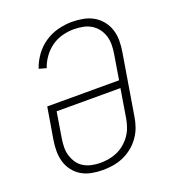

<svg xmlns="http://www.w3.org/2000/svg" viewBox="-136 -849 872 962"><g transform="rotate(-20 300.0 -367.5)"><path d="M249 8Q219 8 190 2.5Q161 -3 137 -17Q113 -31 95.5 -53.5Q78 -76 70 -103.5Q62 -131 62 -160.5Q62 -190 67 -220L95 -387H478L500 -521Q504 -545 504 -569Q504 -593 497 -615Q490 -637 476 -655Q462 -673 442.5 -684.5Q423 -696 399.5 -700.5Q376 -705 351 -705Q321 -705 290.5 -697Q260 -689 233.5 -670.5Q207 -652 187.5 -625Q168 -598 158 -568L119 -579Q131 -615 154.5 -647.5Q178 -680 211 -702Q244 -724 281.5 -733.5Q319 -743 355 -743Q385 -743 414.5 -737.5Q444 -732 468.5 -718Q493 -704 511 -682Q529 -660 538 -632.5Q547 -605 547 -575Q547 -545 542 -515L488 -189Q484 -162 474.5 -135.5Q465 -109 448 -85Q431 -61 408 -42.5Q385 -24 358.5 -12.5Q332 -1 304 3.5Q276 8 249 8ZM250 -30Q272 -30 295 -34Q318 -38 339.5 -47.5Q361 -57 380 -73Q399 -89 413 -109Q427 -129 434.5 -151Q442 -173 446 -195L471 -348H131L109 -214Q105 -190 104.5 -166.5Q104 -143 110.5 -121.5Q117 -100 129.5 -81.5Q142 -63 161 -51.5Q180 -40 203 -35Q226 -30 250 -30Z"/></g></svg>

Font: Iosevka Extralight Extended
Style: Italic
Weight: 200
Width: 7
Italic angle: -9°
Monospace: yes
Designer: Belleve Invis
Foundry: Belleve Invis
Version: Version 32.5.0; ttfautohint (v1.8.4)